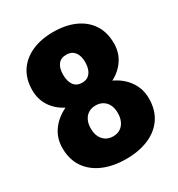

<svg xmlns="http://www.w3.org/2000/svg" viewBox="-174 -834 888 958"><g transform="rotate(-30 270.0 -355.5)"><path d="M274.9 10.3Q201.2 10.3 144.8 -13.7Q88.4 -37.6 56.6 -83.7Q24.9 -129.9 24.9 -195.3Q24.9 -252 55.4 -294.9Q85.9 -337.9 139.2 -363.3Q91.8 -387.7 65.4 -428.2Q39.1 -468.8 39.1 -520.5Q39.1 -584.5 68.4 -629.2Q97.7 -673.8 150.6 -697.5Q203.6 -721.2 273.9 -721.2Q344.7 -721.2 397.7 -697.5Q450.7 -673.8 480 -629.2Q509.3 -584.5 509.3 -520.5Q509.3 -468.8 482.7 -428.2Q456.1 -387.7 409.2 -363.3Q462.9 -337.9 492.9 -294.4Q522.9 -251 522.9 -195.3Q522.9 -129.9 491.9 -83.7Q460.9 -37.6 405 -13.7Q349.1 10.3 274.9 10.3ZM274.9 -120.1Q298.3 -120.1 315.7 -131.1Q333 -142.1 342.5 -162.4Q352.1 -182.6 352.1 -210Q352.1 -237.8 342.3 -257.3Q332.5 -276.9 314.9 -287.4Q297.4 -297.9 273.9 -297.9Q250.5 -297.9 233.2 -287.4Q215.8 -276.9 206.1 -257.1Q196.3 -237.3 196.3 -210Q196.3 -168.5 217.8 -144.3Q239.3 -120.1 274.9 -120.1ZM274.9 -429.2Q295.4 -429.2 309.3 -439.2Q323.2 -449.2 330.6 -467.8Q337.9 -486.3 337.9 -511.7Q337.9 -536.1 330.6 -553.7Q323.2 -571.3 309.1 -580.8Q294.9 -590.3 273.9 -590.3Q242.7 -590.3 226.8 -569.6Q210.9 -548.8 210.9 -511.7Q210.9 -473.1 226.8 -451.2Q242.7 -429.2 274.9 -429.2Z"/></g></svg>

Font: Roboto Slab LO Black
Style: Regular
Weight: 900
Designer: Google
Version: Version 2.000